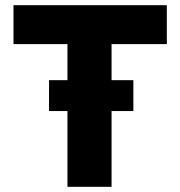

<svg xmlns="http://www.w3.org/2000/svg" viewBox="-20 -720 695 740"><path d="M240 0V-292H169V-411H240V-550H32V-700H623V-550H410V-411H494V-292H410V0Z"/></svg>

Font: Lexend Deca
Style: Bold
Weight: 700
Designer: Bonnie Shaver-Troup, Thomas Jockin
Foundry: Lexend
Version: Version 1.008; ttfautohint (v1.8.4.7-5d5b)